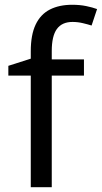

<svg xmlns="http://www.w3.org/2000/svg" viewBox="-20 -785 427 805"><path d="M332 -468H197V0H109V-468H15V-509L109 -539V-570Q109 -639 129.5 -682Q150 -725 189 -745Q228 -765 283 -765Q315 -765 341.5 -759.5Q368 -754 387 -747L364 -678Q348 -683 327 -688Q306 -693 284 -693Q240 -693 218.5 -663.5Q197 -634 197 -571V-536H332Z"/></svg>

Font: Noto Sans NKo Unjoined
Style: Regular
Weight: 400
Designer: Monotype Design Team
Foundry: Monotype Imaging Inc.
Version: Version 2.004